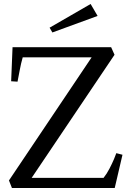

<svg xmlns="http://www.w3.org/2000/svg" viewBox="-20 -944 660 964"><path d="M40 0 25 -38 440 -656H94Q85 -624 79.5 -594Q74 -564 68 -534L36 -536L43 -707H538L555 -669L139 -51H500Q516 -71 529.5 -97Q543 -123 552.5 -145.5Q562 -168 564 -175L595 -167L556 0ZM243 -781 229 -805 435 -924 470 -864Z"/></svg>

Font: Joan
Style: Regular
Weight: 400
Designer: Paolo Biagini
Version: Version 1.001; ttfautohint (v1.8.4.7-5d5b);gftools[0.9.30]